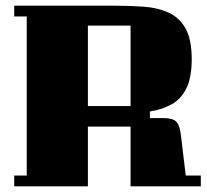

<svg xmlns="http://www.w3.org/2000/svg" viewBox="-20 -655 726 675"><path d="M289 0H30V-38H74V-597H30V-635H382Q436 -635 485 -631.5Q534 -628 572 -611Q610 -594 632 -555.5Q654 -517 654 -447Q654 -382 635 -344Q616 -306 583 -288Q550 -270 507 -263V-240H552Q587 -240 599.5 -227.5Q612 -215 616 -180L633 -38H686V0H439V-210H289ZM439 -282V-565H289V-282Z"/></svg>

Font: Unlock
Style: Regular
Weight: 400
Designer: Eduardo Rodriguez Tunni
Foundry: Eduardo Rodriguez Tunni
Version: Version 1.003; ttfautohint (v1.8.4.7-5d5b);gftools[0.9.23]